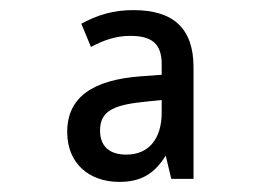

<svg xmlns="http://www.w3.org/2000/svg" viewBox="-20 -742 540 380"><path d="M216 -382C258 -382 285 -397 308 -434L319 -388H363V-609C363 -685 324 -722 244 -722C205 -722 174 -713 141 -695L160 -649C186 -663 210 -671 238 -671C281 -671 300 -655 300 -615V-594L259 -591C163 -584 113 -549 113 -481C113 -418 157 -382 216 -382ZM230 -436C198 -436 178 -451 178 -484C178 -525 210 -535 270 -541L300 -544V-519C300 -468 275 -436 230 -436Z"/></svg>

Font: Noto Sans Mono ExtraCondensed
Style: Regular
Weight: 400
Width: 2
Designer: Monotype Design Team
Foundry: Monotype Imaging Inc.
Version: Version 2.014